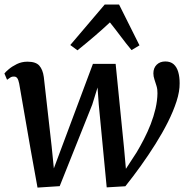

<svg xmlns="http://www.w3.org/2000/svg" viewBox="-21 -840 844 870"><path d="M149 10 118 -161.5 66 -461Q62.5 -478.5 57.2 -485.8Q52 -493 43 -493Q33 -493.5 25.8 -488.8Q18.5 -484 11 -478.5L-1 -507Q3.5 -513.5 18.5 -526.2Q33.5 -539 55.5 -549.8Q77.5 -560.5 103.5 -560.5Q141.5 -560.5 157.2 -542.5Q173 -524.5 177.5 -491L213 -177L223 -77L263 -184L400 -550.5H503L541 -170L549.5 -75L598 -149.5Q614.5 -177 631.2 -209.5Q648 -242 661.8 -277.2Q675.5 -312.5 683.8 -348.2Q692 -384 692.5 -417Q693 -435 688.2 -450.5Q683.5 -466 678.8 -480Q674 -494 674 -507.5Q674 -532 689 -546.8Q704 -561.5 728 -561.5Q751.5 -561.5 765.8 -549Q780 -536.5 786.5 -514.2Q793 -492 793 -463Q793.5 -426 779 -381Q764.5 -336 739.8 -286.8Q715 -237.5 683.2 -187Q651.5 -136.5 616.5 -87.8Q581.5 -39 547 4L462.5 9L426.5 -366.5L421 -443.5L397 -366L249.5 3.5ZM330 -612 297.5 -636 453.5 -819.5H518.5L611 -634.5L575 -613Q550 -643 526.5 -674.5Q503 -706 477 -738.5Q443 -706.5 405.8 -674.8Q368.5 -643 330 -612Z"/></svg>

Font: Merriweather 36pt Medium
Style: Italic
Weight: 500
Italic angle: -7.8°
Version: Version 2.101